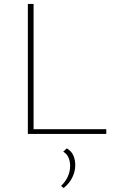

<svg xmlns="http://www.w3.org/2000/svg" viewBox="-20 -678 585 972"><path d="M121 0V-658H150V0ZM134 0V-24H518V0ZM302 274 289 263Q311 243 323 216.5Q335 190 335 163Q335 138 326.5 119Q318 100 300 90L318 73Q342 87 351.5 109.5Q361 132 361 158Q361 190 346 220.5Q331 251 302 274Z"/></svg>

Font: Ysabeau Office Thin
Style: Regular
Weight: 250
Designer: Christian Thalmann (Catharsis Fonts)
Version: Version 2.001;gftools[0.9.30]; featfreeze: tnum,lnum,ss02